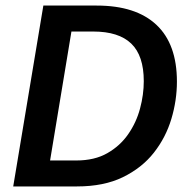

<svg xmlns="http://www.w3.org/2000/svg" viewBox="-20 -670 669 690"><path d="M27.5 0 135.8 -650H327.5Q468.3 -650 542.1 -580.8Q615.8 -511.7 615.8 -376.7Q615.8 -309.2 595.8 -242.5Q575.8 -175.8 532.9 -121.2Q490 -66.7 421.7 -33.3Q353.3 0 256.7 0ZM160 -93.3H254.2Q320 -93.3 365.8 -119.6Q411.7 -145.8 440.8 -187.9Q470 -230 483.3 -280Q496.7 -330 496.7 -378.3Q496.7 -470 451.7 -513.3Q406.7 -556.7 315 -556.7H236.7Z"/></svg>

Font: Familjen Grotesk GF Medium
Style: Italic
Weight: 500
Designer: Anders Wikstroem, Jonas Baeckman, Matilda Gysing, Kristian Moeller
Foundry: Familjen STHML AB
Version: Version 2.000; Beta; Release 4; Build 6